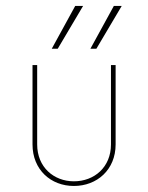

<svg xmlns="http://www.w3.org/2000/svg" viewBox="-20 -615 497 643"><path d="M153.3 -451.7H173.3L258.3 -595.2H231.9ZM282.7 -451.7H302.7L387.7 -595.2H361.3ZM227.5 7.8C304.7 7.8 367.2 -46.4 367.2 -131.3V-397H351.6V-131.3C351.6 -55.2 295.9 -7.8 227.5 -7.8C160.2 -7.8 104.5 -55.2 104.5 -131.3V-397H88.9V-131.3C88.9 -46.4 150.4 7.8 227.5 7.8Z"/></svg>

Font: Now Thin
Style: Regular
Weight: 100
Designer: Alfredo Marco Pradil
Foundry: Alfredo Marco Pradil
Version: Version 1.200;hotconv 1.0.109;makeotfexe 2.5.65596